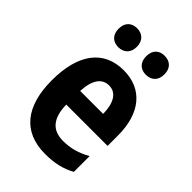

<svg xmlns="http://www.w3.org/2000/svg" viewBox="-224 -843 946 946"><g transform="rotate(45 249.5 -369.5)"><path d="M93 -683C93 -639 120 -617 156 -617C193 -617 220 -640 220 -683C220 -726 193 -749 156 -749C120 -749 93 -727 93 -683ZM285 -683C285 -640 311 -617 348 -617C386 -617 412 -640 412 -683C412 -726 386 -749 348 -749C311 -749 285 -727 285 -683ZM256 -556C118 -556 40 -456 40 -270C40 -92 118 10 273 10C339 10 389 -2 436 -28V-138C386 -110 343 -98 290 -98C214 -98 177 -144 175 -236H463V-309C463 -463 387 -556 256 -556ZM258 -452C309 -452 335 -406 336 -332H176C180 -415 211 -452 258 -452Z"/></g></svg>

Font: Noto Sans Georgian Condensed Bold
Style: Regular
Weight: 700
Width: 3
Designer: Monotype Design Team, Akaki Razmadze
Foundry: Google LLC
Version: Version 2.005